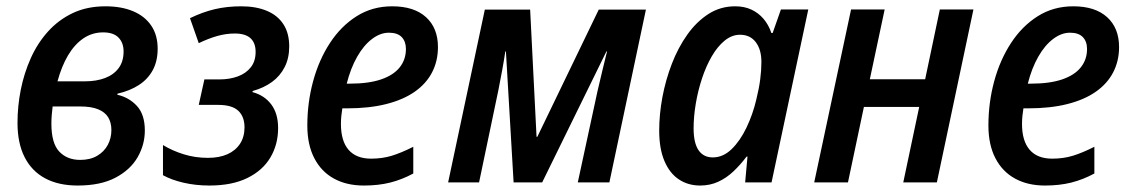

<svg xmlns="http://www.w3.org/2000/svg" viewBox="-20 -570 3538 600"><path d="M222.7 9.8Q163.1 9.8 121.1 -12.7Q79.1 -35.2 56.9 -78.9Q34.7 -122.6 34.7 -186Q34.7 -237.8 44.9 -289.6Q55.2 -341.3 76.2 -388.2Q97.2 -435.1 129.9 -471.4Q162.6 -507.8 207.3 -529.1Q252 -550.3 309.6 -550.3Q359.4 -550.3 396 -534.9Q432.6 -519.5 452.6 -490Q472.7 -460.4 472.7 -418Q472.7 -378.9 457.3 -350.6Q441.9 -322.3 413.8 -304.2Q385.7 -286.1 347.2 -277.3L346.7 -273.9Q383.3 -265.6 408 -238.8Q432.6 -211.9 432.6 -162.1Q432.6 -118.2 410.2 -78.9Q387.7 -39.6 341.1 -14.9Q294.4 9.8 222.7 9.8ZM230.5 -70.3Q261.7 -70.3 283.4 -83Q305.2 -95.7 316.7 -116.9Q328.1 -138.2 328.1 -163.6Q328.1 -187 318.1 -203.4Q308.1 -219.7 286.6 -228.5Q265.1 -237.3 231 -237.3H144.5Q143.1 -225.1 141.8 -211.7Q140.6 -198.2 140.6 -183.6Q140.6 -122.1 165.3 -96.2Q189.9 -70.3 230.5 -70.3ZM159.7 -315.9H246.6Q281.2 -315.9 308.3 -326.2Q335.4 -336.4 350.8 -357.2Q366.2 -377.9 366.2 -409.2Q366.2 -436.5 350.3 -452.6Q334.5 -468.8 302.2 -468.8Q268.1 -468.8 240.5 -450Q212.9 -431.2 192.6 -397Q172.4 -362.8 159.7 -315.9Z M634.3 9.8Q591.8 9.8 553.7 1Q515.6 -7.8 489.3 -22.5V-116.7Q518.1 -99.1 554 -87.9Q589.8 -76.7 629.9 -76.7Q665 -76.7 690.4 -87.9Q715.8 -99.1 730 -120.6Q744.1 -142.1 744.1 -171.9Q744.1 -205.6 724.6 -223.9Q705.1 -242.2 662.1 -242.2H601.1L618.7 -321.8H665Q697.8 -321.8 723.4 -331.3Q749 -340.8 763.9 -359.9Q778.8 -378.9 778.8 -407.7Q778.8 -436 762.7 -450.7Q746.6 -465.3 713.4 -465.3Q686.5 -465.3 658.9 -457.5Q631.3 -449.7 601.1 -435.1L573.7 -513.2Q612.8 -532.2 651.1 -541.3Q689.5 -550.3 733.9 -550.3Q780.3 -550.3 814 -536.1Q847.7 -522 865.7 -494.1Q883.8 -466.3 883.8 -424.8Q883.8 -388.2 869.6 -360.4Q855.5 -332.5 830.1 -314Q804.7 -295.4 769.5 -285.6L769 -282.2Q806.6 -272 827.9 -243.4Q849.1 -214.8 849.1 -169.9Q849.1 -118.7 825 -77.9Q800.8 -37.1 752.9 -13.7Q705.1 9.8 634.3 9.8Z M1117.2 9.8Q1063 9.8 1023.4 -12Q983.9 -33.7 962.2 -75.7Q940.4 -117.7 940.4 -177.7Q940.4 -249.5 958.5 -316.2Q976.6 -382.8 1011 -435.5Q1045.4 -488.3 1094.5 -519.3Q1143.6 -550.3 1205.6 -550.3Q1273.9 -550.3 1311.3 -516.4Q1348.6 -482.4 1348.6 -422.9Q1348.6 -379.4 1330.3 -344Q1312 -308.6 1276.1 -283.4Q1240.2 -258.3 1187.3 -244.9Q1134.3 -231.4 1064.5 -231.4H1049.8Q1047.9 -219.7 1046.6 -207.3Q1045.4 -194.8 1045.4 -182.6Q1045.4 -129.4 1069.3 -101.8Q1093.3 -74.2 1139.6 -74.2Q1174.8 -74.2 1204.3 -83.3Q1233.9 -92.3 1271.5 -111.3V-27.8Q1236.3 -8.8 1199.5 0.5Q1162.6 9.8 1117.2 9.8ZM1063.5 -308.6H1073.7Q1131.8 -308.6 1170.7 -321.8Q1209.5 -335 1229 -359.4Q1248.5 -383.8 1248.5 -417Q1248.5 -440.4 1235.4 -454.1Q1222.2 -467.8 1195.3 -467.8Q1168.5 -467.8 1142.6 -448.2Q1116.7 -428.7 1096.2 -392.8Q1075.7 -356.9 1063.5 -308.6Z M1380.4 0 1495.1 -540H1636.7L1656.7 -142.6H1659.2L1851.1 -540H1998.5L1884.3 0H1785.6L1847.2 -285.2Q1855 -318.4 1862.5 -349.9Q1870.1 -381.3 1877 -409.2H1875L1674.3 0H1585L1561 -409.2H1559.1Q1554.7 -379.4 1549.1 -349.4Q1543.5 -319.3 1537.6 -289.1L1477.1 0Z M2168 9.8Q2130.4 9.8 2101.6 -9.3Q2072.8 -28.3 2056.4 -66.7Q2040 -105 2040 -162.1Q2040 -212.4 2050 -266.4Q2060.1 -320.3 2079.6 -370.8Q2099.1 -421.4 2127.9 -461.9Q2156.7 -502.4 2194.1 -526.4Q2231.4 -550.3 2277.3 -550.3Q2306.2 -550.3 2328.1 -540Q2350.1 -529.8 2366 -511.2Q2381.8 -492.7 2390.6 -466.8H2394.5L2420.4 -540.5H2505.9L2391.1 0H2308.6L2315.9 -80.6H2313Q2293.5 -54.7 2271.7 -34.2Q2250 -13.7 2224.4 -2Q2198.7 9.8 2168 9.8ZM2207.5 -78.1Q2239.7 -78.1 2266.4 -104Q2293 -129.9 2312.7 -171.1Q2332.5 -212.4 2343.3 -258.3Q2352.1 -293.9 2355.7 -322.3Q2359.4 -350.6 2359.4 -376.5Q2359.4 -415 2341.8 -438.2Q2324.2 -461.4 2292.5 -461.4Q2267.1 -461.4 2244.6 -443.1Q2222.2 -424.8 2204.3 -394Q2186.5 -363.3 2173.8 -325Q2161.1 -286.6 2154.3 -246.1Q2147.5 -205.6 2147.5 -168.9Q2147.5 -123.5 2162.8 -100.8Q2178.2 -78.1 2207.5 -78.1Z M2524.4 0 2639.6 -540.5H2744.6L2698.2 -322.3H2871.1L2917 -540.5H3022L2907.7 0H2802.7L2852.5 -235.8H2679.7L2629.9 0Z M3245.6 9.8Q3191.4 9.8 3151.9 -12Q3112.3 -33.7 3090.6 -75.7Q3068.8 -117.7 3068.8 -177.7Q3068.8 -249.5 3086.9 -316.2Q3105 -382.8 3139.4 -435.5Q3173.8 -488.3 3222.9 -519.3Q3272 -550.3 3334 -550.3Q3402.3 -550.3 3439.7 -516.4Q3477.1 -482.4 3477.1 -422.9Q3477.1 -379.4 3458.7 -344Q3440.4 -308.6 3404.5 -283.4Q3368.7 -258.3 3315.7 -244.9Q3262.7 -231.4 3192.9 -231.4H3178.2Q3176.3 -219.7 3175 -207.3Q3173.8 -194.8 3173.8 -182.6Q3173.8 -129.4 3197.8 -101.8Q3221.7 -74.2 3268.1 -74.2Q3303.2 -74.2 3332.8 -83.3Q3362.3 -92.3 3399.9 -111.3V-27.8Q3364.7 -8.8 3327.9 0.5Q3291 9.8 3245.6 9.8ZM3191.9 -308.6H3202.1Q3260.3 -308.6 3299.1 -321.8Q3337.9 -335 3357.4 -359.4Q3377 -383.8 3377 -417Q3377 -440.4 3363.8 -454.1Q3350.6 -467.8 3323.7 -467.8Q3296.9 -467.8 3271 -448.2Q3245.1 -428.7 3224.6 -392.8Q3204.1 -356.9 3191.9 -308.6Z"/></svg>

Font: Open Sans SemiCondensed SemiBold
Style: Italic
Weight: 600
Width: 4
Italic angle: -12°
Designer: Monotype Design Team
Foundry: Monotype Imaging Inc.
Version: Version 3.000